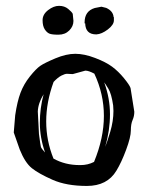

<svg xmlns="http://www.w3.org/2000/svg" viewBox="-20 -612 499 647"><path d="M304.2 -496.1H304.7C316.7 -496.7 329.6 -502.3 343.3 -512.7C356.9 -523.1 363.8 -533.4 363.8 -543.5V-554.2H362.8C361.8 -567.9 353.5 -578.3 337.9 -585.4L321.8 -589.4L299.3 -585C276.5 -578.1 265.1 -562 265.1 -536.6V-533.2H267.1C267.7 -508.5 280.1 -496.1 304.2 -496.1ZM227.5 -541.5 225.1 -565.4C223.1 -569.7 218 -575.2 209.7 -582C201.4 -588.9 191.2 -592.3 179 -592.3C166.7 -592.3 154.5 -587.5 142.1 -577.9C129.7 -568.3 123.5 -557 123.5 -543.9C123.5 -530.9 125.9 -520.8 130.6 -513.4C135.3 -506.1 140.5 -501.2 146.2 -498.8C151.9 -496.3 162.2 -495.1 177 -495.1C191.8 -495.1 203.9 -499.8 213.4 -509.3C222.8 -518.7 227.5 -529.5 227.5 -541.5ZM131.8 -98.1C123.7 -106.9 119.1 -113.1 117.9 -116.7C116.8 -120.3 114.6 -134.9 111.3 -160.6L107.4 -236.3C108.1 -254.9 114.6 -274.3 127 -294.4C118.5 -263.2 114.3 -231 114.3 -198C114.3 -165 120.1 -131.7 131.8 -98.1ZM160.6 -335.9C170.1 -346 178.8 -353.1 186.8 -357.2C194.7 -361.2 201 -363.3 205.6 -363.3L225.1 -362.3L267.6 -374C275.1 -374 285.2 -370.6 297.9 -363.8C319.3 -318.2 330.1 -270.7 330.1 -221.2C330.1 -171.7 319 -120.1 296.9 -66.4C282.9 -59.2 267.7 -55.7 251.5 -55.7H248.5C215.7 -55.7 186.2 -63 160.2 -77.6C143.9 -118 135.7 -159.7 135.7 -202.9C135.7 -246 144 -290.4 160.6 -335.9ZM331.1 -334.5C333.7 -331.2 338.4 -324.1 345.2 -313C352.1 -301.9 357.4 -283.2 361.3 -256.8L362.3 -238.3C362.3 -215.5 358.7 -192.1 351.6 -168.2C344.4 -144.3 338.7 -127.3 334.5 -117.2C345.2 -154 350.6 -190.5 350.6 -226.8C350.6 -263.1 344.1 -299 331.1 -334.5ZM233.6 -430.7C213.3 -430.7 190.9 -425.5 166.5 -415.3C142.1 -405 125.2 -396.6 115.7 -390.1C106.3 -383.6 94.6 -371.7 80.8 -354.5C67 -337.2 56.4 -318.8 49.1 -299.3C41.7 -279.8 35.8 -254.6 31.2 -223.6L26.4 -165.5L46.4 -108.4C58.4 -78.5 72.1 -57.4 87.4 -45.2C102.7 -33 126 -19.9 157.2 -6.1C188.5 7.7 227 14.6 272.7 14.6C318.4 14.6 351.6 -2.4 372.1 -36.6C383.5 -55.2 394.4 -78.7 405 -107.2C415.6 -135.7 420.9 -157.3 420.9 -172.1C420.9 -186.9 422.9 -198.7 426.8 -207.5C430.7 -216.3 432.6 -225.6 432.6 -235.4L419.9 -315.4C417.6 -322.3 410.2 -333.3 397.7 -348.6C385.2 -363.9 371.9 -376.8 357.9 -387.2C343.9 -397.6 324.8 -407.5 300.5 -416.7C276.3 -426 254 -430.7 233.6 -430.7Z"/></svg>

Font: Drukaatie burti
Style: Regular
Weight: 400
Version: Version 0.14.4